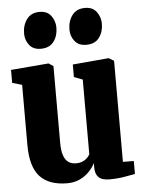

<svg xmlns="http://www.w3.org/2000/svg" viewBox="-57 -859 681 915"><g transform="rotate(-5 284.0 -401.5)"><path d="M429.5 10Q393.5 10 377.8 -5.8Q362 -21.5 362 -51V-73.5Q350 -50.5 331 -31.5Q312 -12.5 286.2 -0.8Q260.5 11 228 11Q140.5 11 97.2 -36Q54 -83 54 -187V-475L7.5 -488.5V-550.5L186.5 -565.5H188.5L210.5 -551V-185Q210.5 -146.5 218.5 -123.5Q226.5 -100.5 241.5 -90.2Q256.5 -80 278.5 -80Q293 -80 305.2 -84.2Q317.5 -88.5 327.2 -96.8Q337 -105 344 -117V-475L303 -490.5V-550.5L473 -565.5H476.5L500.5 -551V-67.5L552.5 -67V-5Q534.5 -1.5 501.5 4.2Q468.5 10 429.5 10ZM157.5 -638.5Q121.5 -638.5 103 -662.5Q84.5 -686.5 84.5 -717.5Q84.5 -757 105.2 -785.5Q126 -814 166.5 -814H167.5Q204 -814 222.2 -788.8Q240.5 -763.5 240.5 -732.5Q240.5 -693 220 -665.8Q199.5 -638.5 158.5 -638.5ZM375 -638.5Q338.5 -638.5 320 -662.5Q301.5 -686.5 301.5 -717.5Q301.5 -757 322.2 -785.5Q343 -814 384 -814H385Q421 -814 439.5 -788.8Q458 -763.5 458 -732.5Q458 -693 437.5 -665.8Q417 -638.5 376 -638.5Z"/></g></svg>

Font: Merriweather 24pt SemiCondensed Black
Style: Regular
Weight: 900
Width: 4
Designer: Eben Sorkin
Foundry: Eben Sorkin
Version: Version 2.100